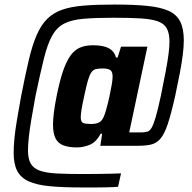

<svg xmlns="http://www.w3.org/2000/svg" viewBox="-20 -716 842 844"><path d="M338 108Q255 108 198 102.5Q141 97 106 81Q71 65 55.5 35Q40 5 40 -44Q40 -72 43.5 -108.5Q47 -145 55 -191.5Q63 -238 73 -294Q91 -386 106.5 -452Q122 -518 141.5 -562.5Q161 -607 188 -633.5Q215 -660 254 -673.5Q293 -687 349.5 -691.5Q406 -696 484 -696Q570 -696 628.5 -690Q687 -684 722 -668Q757 -652 772.5 -620.5Q788 -589 788 -539Q788 -511 783.5 -475Q779 -439 770.5 -394.5Q762 -350 750 -294Q732 -214 717 -169.5Q702 -125 684 -105Q666 -85 641.5 -80Q617 -75 581 -75H421L429 -128H422Q403 -91 374.5 -79.5Q346 -68 318 -68Q282 -68 258.5 -77Q235 -86 224 -108Q213 -130 213 -168Q213 -191 217 -222.5Q221 -254 229 -294Q242 -359 256.5 -402Q271 -445 289 -470.5Q307 -496 331 -506.5Q355 -517 388 -517Q416 -517 436.5 -512Q457 -507 470.5 -495.5Q484 -484 490 -463H497L512 -511H628L548 -134H600Q616 -134 627 -137Q638 -140 646.5 -154.5Q655 -169 664.5 -201.5Q674 -234 687 -294Q700 -358 708.5 -403Q717 -448 721 -479.5Q725 -511 725 -532Q725 -569 713.5 -590.5Q702 -612 674.5 -622Q647 -632 599.5 -635Q552 -638 480 -638Q400 -638 347.5 -633.5Q295 -629 262.5 -612.5Q230 -596 209.5 -559.5Q189 -523 173 -458.5Q157 -394 136 -294Q125 -235 117.5 -189.5Q110 -144 106.5 -111.5Q103 -79 103 -55Q103 -18 115 3Q127 24 154.5 34Q182 44 228.5 46.5Q275 49 344 49Q381 49 413.5 48.5Q446 48 472 47.5Q498 47 512 46L499 105Q488 106 476 106.5Q464 107 446.5 107.5Q429 108 403 108Q377 108 338 108ZM380 -171Q403 -171 416 -178Q429 -185 437 -205Q442 -217 448.5 -240.5Q455 -264 461 -291.5Q467 -319 471 -342.5Q475 -366 475 -379Q475 -400 465.5 -407.5Q456 -415 431 -415Q412 -415 400.5 -412Q389 -409 381 -397Q373 -385 366 -360.5Q359 -336 350 -293Q342 -257 338.5 -235Q335 -213 335 -201Q335 -180 345.5 -175.5Q356 -171 380 -171Z"/></svg>

Font: Saira SemiCondensed
Style: Bold Italic
Weight: 700
Width: 4
Italic angle: -12°
Designer: Hector Gatti with collaboration of the Omnibus-Type team
Foundry: Omnibus-Type
Version: Version 1.101